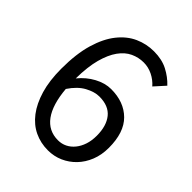

<svg xmlns="http://www.w3.org/2000/svg" viewBox="-190 -757 876 876"><g transform="rotate(45 248.5 -319.0)"><path d="M268 12Q221 12 181 -7Q141 -26 111.5 -64.5Q82 -103 65 -160.5Q48 -218 48 -295Q48 -391 68 -458.5Q88 -526 122 -568.5Q156 -611 199.5 -630.5Q243 -650 291 -650Q343 -650 380.5 -630.5Q418 -611 445 -582L399 -531Q379 -554 351.5 -567.5Q324 -581 294 -581Q261 -581 231 -567Q201 -553 178 -521Q155 -489 141 -437.5Q127 -386 126 -310Q156 -347 196 -368.5Q236 -390 275 -390Q358 -390 407.5 -341Q457 -292 457 -193Q457 -147 442 -109.5Q427 -72 401 -45Q375 -18 341 -3Q307 12 268 12ZM268 -53Q292 -53 312 -63Q332 -73 347 -91.5Q362 -110 370.5 -135.5Q379 -161 379 -193Q379 -256 350 -292Q321 -328 261 -328Q230 -328 194 -308.5Q158 -289 128 -244Q136 -150 171.5 -101.5Q207 -53 268 -53Z"/></g></svg>

Font: SourceSansPro
Style: Book
Weight: 400
Designer: Paul D. Hunt
Foundry: Adobe Systems Incorporated
Version: Version 2.021;PS 2.000;hotconv 1.0.86;makeotf.lib2.5.63406